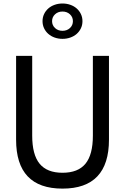

<svg xmlns="http://www.w3.org/2000/svg" viewBox="-20 -1072 720 1106"><path d="M340 14.5Q72.7 14.5 72.7 -267.7V-750H165.5V-290.9Q165.5 -180.9 208.2 -128.9Q250.9 -76.8 340 -76.8Q429.5 -76.8 472.3 -128.9Q515 -180.9 515 -290.9V-750H607.7V-267.7Q607.7 14.5 340 14.5ZM340 -848.2Q315.9 -848.2 294.8 -855.7Q273.6 -863.2 258.2 -876.8Q242.7 -890.5 233.9 -909.1Q225 -927.7 225 -950Q225 -972.3 233.9 -990.9Q242.7 -1009.5 258.2 -1023.2Q273.6 -1036.8 294.8 -1044.3Q315.9 -1051.8 340 -1051.8Q364.1 -1051.8 385.2 -1044.3Q406.4 -1036.8 421.8 -1023.2Q437.3 -1009.5 446.1 -990.9Q455 -972.3 455 -950Q455 -927.7 446.1 -909.1Q437.3 -890.5 421.8 -876.8Q406.4 -863.2 385.2 -855.7Q364.1 -848.2 340 -848.2ZM340 -894.5Q365.9 -894.5 383 -910.5Q400 -926.4 400 -950Q400 -973.6 383 -989.5Q365.9 -1005.5 340 -1005.5Q314.1 -1005.5 297 -989.5Q280 -973.6 280 -950Q280 -926.4 297 -910.5Q314.1 -894.5 340 -894.5Z"/></svg>

Font: Spartan Med
Style: Regular
Weight: 500
Designer: Matt Bailey, Mirko Velimirovic
Foundry: Matt Bailey
Version: Version 1.005